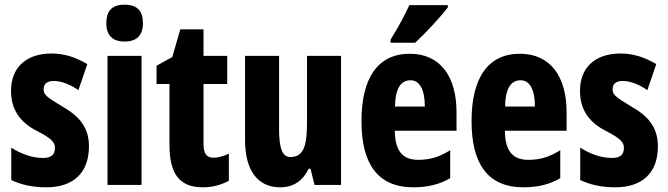

<svg xmlns="http://www.w3.org/2000/svg" viewBox="-20 -788 2848 818"><path d="M359 -165C359 -249 313 -296 246 -334C176 -376 166 -385 166 -408C166 -431 181 -443 209 -443C245 -443 282 -426 314 -404L352 -515C302 -544 255 -560 200 -560C91 -560 27 -500 27 -401C27 -323 64 -269 132 -233C205 -196 214 -180 214 -157C214 -128 197 -115 163 -115C114 -115 65 -135 28 -159V-21C74 1 124 10 177 10C291 10 359 -50 359 -165Z M511 -768C457 -768 433 -742 433 -689C433 -637 460 -611 511 -611C562 -611 589 -637 589 -689C589 -741 565 -768 511 -768ZM583 -550H438V0H583Z M889 -116C859 -116 847 -136 847 -175V-430H948V-550H847V-663H748L714 -545L647 -508V-430H702V-172C702 -49 743 10 844 10C886 10 922 0 955 -18V-133C930 -122 908 -116 889 -116Z M1433 -550H1288V-274C1288 -177 1279 -119 1217 -119C1182 -119 1169 -159 1169 -237V-550H1024V-191C1024 -65 1076 10 1173 10C1230 10 1270 -17 1295 -69H1303L1320 0H1433Z M1888 -757V-766H1724C1703 -721 1677 -672 1644 -619V-606H1749C1797 -651 1861 -720 1888 -757ZM1726 -559C1590 -559 1520 -456 1520 -272C1520 -94 1586 10 1741 10C1801 10 1853 -2 1898 -29V-148C1850 -118 1810 -107 1762 -107C1695 -107 1663 -145 1662 -231H1925V-309C1925 -466 1853 -559 1726 -559ZM1729 -446C1767 -446 1790 -408 1790 -334H1663C1664 -415 1690 -446 1729 -446Z M2195 -559C2059 -559 1989 -456 1989 -272C1989 -94 2055 10 2210 10C2270 10 2322 -2 2367 -29V-148C2319 -118 2279 -107 2231 -107C2164 -107 2132 -145 2131 -231H2394V-309C2394 -466 2322 -559 2195 -559ZM2198 -446C2236 -446 2259 -408 2259 -334H2132C2133 -415 2159 -446 2198 -446Z M2783 -165C2783 -249 2737 -296 2670 -334C2600 -376 2590 -385 2590 -408C2590 -431 2605 -443 2633 -443C2669 -443 2706 -426 2738 -404L2776 -515C2726 -544 2679 -560 2624 -560C2515 -560 2451 -500 2451 -401C2451 -323 2488 -269 2556 -233C2629 -196 2638 -180 2638 -157C2638 -128 2621 -115 2587 -115C2538 -115 2489 -135 2452 -159V-21C2498 1 2548 10 2601 10C2715 10 2783 -50 2783 -165Z"/></svg>

Font: Noto Sans Arabic UI XCn XBd
Style: Regular
Weight: 800
Width: 2
Designer: Monotype Design Team, Nadine Chahine and Nizar Qandah
Foundry: Monotype Imaging Inc.
Version: Version 2.010